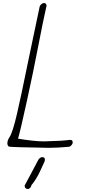

<svg xmlns="http://www.w3.org/2000/svg" viewBox="-20 -977 578 1278"><path d="M34 -6Q29 -12 29 -23Q29 -44 44 -65Q65 -98 93 -219Q121 -340 159 -528Q162 -542 183 -643Q209 -763 244 -933Q247 -943 256 -950Q265 -957 273 -957Q287 -957 290 -940Q268 -844 227 -632Q203 -506 159.5 -307Q116 -108 100 -54Q207 -36 273 -36Q347 -38 381 -40Q415 -42 447 -46Q464 -46 464 -29Q464 -21 457 -12Q450 -3 440 0Q360 7 306 7Q182 5 116.5 3Q51 1 43.5 -0.5Q36 -2 34 -6ZM144 258Q156 235 185.5 180.5Q215 126 236 85Q248 69 261 69Q279 69 279 86Q279 95 272 108Q269 115 245.5 165.5Q222 216 189 256Q188 266 180.5 273.5Q173 281 167 281Q144 281 144 258Z"/></svg>

Font: Bad Script
Style: Regular
Weight: 400
Italic angle: -10°
Designer: Roman Shchyukin (Gaslight Type Foundry), Cyreal (Charset Expansion)
Foundry: Gaslight
Version: Version 2.000